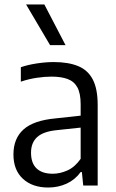

<svg xmlns="http://www.w3.org/2000/svg" viewBox="-20 -828 520 857"><path d="M195 9Q124.5 9 82.2 -30Q40 -69 40 -138.5Q40 -210 85 -250.2Q130 -290.5 227.5 -299.5L360 -314L369 -261.5L233 -247Q173 -241 145.8 -216Q118.5 -191 118.5 -146.5Q118.5 -99.5 143.5 -76Q168.5 -52.5 215.5 -52.5Q247.5 -52.5 280.8 -67.2Q314 -82 340 -119V-362.5Q340 -411 325.5 -437.8Q311 -464.5 282 -475.2Q253 -486 209.5 -486Q180.5 -486 144.5 -480.8Q108.5 -475.5 73 -463.5V-528Q105 -539 145 -545Q185 -551 220 -551Q284.5 -551 328.2 -533.2Q372 -515.5 394 -473.5Q416 -431.5 416 -359.5V0H351.5L345.5 -60H340Q315.5 -26 277.8 -8.5Q240 9 195 9ZM203.5 -626.5 96.5 -808H178L272.5 -626.5Z"/></svg>

Font: Encode Sans SemiCondensed
Style: Regular
Weight: 400
Width: 4
Designer: Multiple Designers
Foundry: Impallari Type
Version: Version 3.002